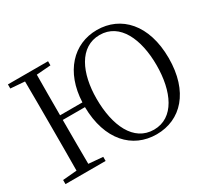

<svg xmlns="http://www.w3.org/2000/svg" viewBox="-151 -971 1301 1214"><g transform="rotate(-30 500.0 -364.5)"><path d="M674 -18C526 -18 456 -173 456 -369C456 -554 526 -709 674 -709C821 -709 891 -554 891 -364C891 -173 821 -18 674 -18ZM674 16C851 16 980 -120 980 -364C980 -608 850 -745 674 -745C503 -745 376 -611 367 -394H204C204 -495 204 -593 205 -690L309 -698V-728H16V-698L119 -690C120 -591 120 -491 120 -391V-337C120 -236 120 -137 119 -39L16 -30V0H309V-30L205 -39C204 -135 204 -236 204 -360H366C369 -119 498 16 674 16Z"/></g></svg>

Font: Harano Aji Mincho K1
Style: Regular
Weight: 400
Foundry: Masamichi Hosoda
Version: HaranoAjiMinchoK1-Regular version 20230610;ttx 4.39.4